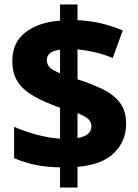

<svg xmlns="http://www.w3.org/2000/svg" viewBox="-20 -779 614 857"><path d="M248 -32Q183 -33 134 -44Q85 -55 43 -73V-213Q87 -193 143 -178Q199 -163 248 -160V-298Q178 -323 130.5 -350Q83 -377 59 -414Q35 -451 35 -507Q35 -590 94 -635Q153 -680 248 -687V-759H326V-689Q385 -686 434.5 -674Q484 -662 528 -643L483 -520Q445 -536 404.5 -545.5Q364 -555 326 -559V-425Q388 -405 437 -381.5Q486 -358 514.5 -321.5Q543 -285 543 -226Q543 -150 490 -97Q437 -44 326 -34V58H248ZM248 -557Q189 -550 189 -511Q189 -491 202.5 -478Q216 -465 248 -452ZM326 -163Q388 -173 388 -215Q388 -235 373.5 -248Q359 -261 326 -274Z"/></svg>

Font: Noto Sans ExtraBold
Style: Regular
Weight: 800
Designer: Monotype Design Team
Foundry: Monotype Imaging Inc.
Version: Version 2.007